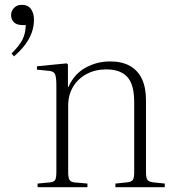

<svg xmlns="http://www.w3.org/2000/svg" viewBox="-20 -777 732 797"><path d="M136 0V-15L188 -20Q204 -22 209 -30Q214 -38 214 -65V-421Q214 -458 208 -470Q202 -482 181 -483L133 -488L134 -502L257 -514L262 -509V-416H264Q288 -470 335 -496Q382 -522 437 -522Q487 -522 520 -503Q553 -484 569.5 -448.5Q586 -413 586 -361V-61Q586 -39 592 -30.5Q598 -22 617 -20L664 -15V0H459V-15L507 -20Q526 -22 531.5 -30.5Q537 -39 537 -62V-355Q537 -401 525 -430.5Q513 -460 487 -474.5Q461 -489 421 -489Q376 -489 340 -470Q304 -451 283.5 -417Q263 -383 263 -338V-63Q263 -40 268 -31Q273 -22 288 -20L343 -15V0ZM38 -543 28 -555Q61 -588 73.5 -613Q86 -638 87 -673H73Q57 -673 46.5 -678.5Q36 -684 31 -693.5Q26 -703 26 -715Q26 -731 38 -744Q50 -757 71 -757Q96 -757 108.5 -739.5Q121 -722 121 -695Q121 -667 111.5 -641Q102 -615 83.5 -590.5Q65 -566 38 -543Z"/></svg>

Font: Literata 60pt ExtraLight
Style: Regular
Weight: 250
Designer: Latin by Veronika Burian and Jose Scaglione. Greek by Irene Vlachou. Cyrillic by Vera Evstafieva.
Foundry: TypeTogether
Version: Version 3.103;gftools[0.9.29]